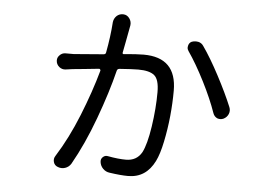

<svg xmlns="http://www.w3.org/2000/svg" viewBox="-48 -674 1097 782"><g transform="rotate(5 500.0 -283.0)"><path d="M385.7 -575.2Q387.7 -590.8 399.4 -601.6Q410.2 -610.4 422.9 -610.4Q424.8 -610.4 426.8 -610.4Q441.4 -609.4 450.7 -596.7Q460 -584 458 -568.4Q457 -563.5 453.1 -542Q449.2 -520.5 444.8 -498Q440.4 -475.6 436.5 -455.1Q435.5 -452.1 437.5 -450.2Q439.5 -448.2 442.4 -449.2Q493.2 -454.1 522.5 -454.1Q657.2 -454.1 657.2 -318.4Q657.2 -268.6 651.9 -214.4Q646.5 -160.2 635.7 -108.4Q625 -56.6 610.4 -27.3Q575.2 43.9 502 43.9Q471.7 43.9 425.8 37.1Q410.2 35.2 398.9 23.9Q387.7 12.7 385.7 -2.9Q383.8 -15.6 393.1 -23.9Q402.3 -32.2 414.1 -29.3Q456.1 -21.5 487.3 -21.5Q531.2 -21.5 551.8 -57.6Q569.3 -90.8 580.6 -165.5Q591.8 -240.2 591.8 -306.6Q591.8 -358.4 571.8 -375Q551.8 -391.6 505.9 -391.6Q481.4 -391.6 428.7 -387.7Q420.9 -386.7 418.9 -379.9Q396.5 -289.1 356.4 -180.2Q316.4 -71.3 267.6 14.6Q258.8 28.3 243.7 33.2Q228.5 38.1 213.9 32.2Q200.2 27.3 196.3 13.7Q192.4 0 200.2 -11.7Q249 -88.9 288.6 -187.5Q328.1 -286.1 352.5 -374Q352.5 -376 351.1 -378.4Q349.6 -380.9 346.7 -380.9Q322.3 -377.9 284.7 -374.5Q247.1 -371.1 239.3 -370.1Q233.4 -369.1 210.9 -366.2Q197.3 -364.3 185.5 -373Q171.9 -383.8 171.9 -400.4Q171.9 -412.1 180.7 -420.9Q190.4 -431.6 205.1 -431.6Q220.7 -431.6 238.3 -431.6Q239.3 -431.6 360.4 -441.4Q368.2 -442.4 369.1 -449.2Q381.8 -516.6 385.7 -575.2ZM703.1 -484.4Q698.2 -491.2 698.2 -499Q698.2 -502.9 699.2 -505.9Q702.1 -518.6 712.9 -523.4Q720.7 -526.4 729.5 -526.4Q734.4 -526.4 739.3 -525.4Q752.9 -522.5 760.7 -510.7Q793 -464.8 829.6 -395.5Q866.2 -326.2 888.7 -271.5Q891.6 -264.6 891.6 -257.3Q891.6 -250 888.7 -243.2Q882.8 -229.5 869.1 -222.7Q862.3 -219.7 856.4 -219.7Q849.6 -219.7 843.8 -221.7Q831.1 -227.5 826.2 -241.2Q806.6 -297.9 771.5 -367.2Q736.3 -436.5 703.1 -484.4Z"/></g></svg>

Font: Gen Jyuu Gothic Normal
Style: Regular
Weight: 300
Designer: [Source Han Sans]
Ryoko NISHIZUKA  (kana & ideographs); Paul D. Hunt (Latin, Greek & Cyrillic); Wenlong ZHANG  (bopomofo
Version: Version 1.002.20150607